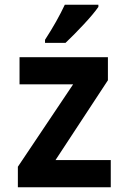

<svg xmlns="http://www.w3.org/2000/svg" viewBox="-20 -786 540 806"><path d="M255 -606Q289 -638 331 -683Q373 -728 393 -757V-766H252Q236 -732 215.5 -695.5Q195 -659 169 -619V-606ZM445 0V-114H213L433 -449V-546H62V-432H287L55 -86V0Z"/></svg>

Font: Noto Sans Mono UI Condensed
Style: Bold
Weight: 700
Width: 3
Designer: Monotype Design team
Foundry: Monotype Imaging Inc.
Version: 1.000